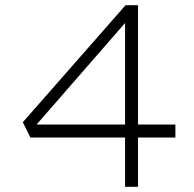

<svg xmlns="http://www.w3.org/2000/svg" viewBox="-20 -720 748 740"><path d="M462 0V-666L487 -660L94 -209L83 -240H656V-190H97L68 -249L464 -700H512V0Z"/></svg>

Font: Lexend Giga ExtraLight
Style: Regular
Weight: 250
Version: Version 1.007